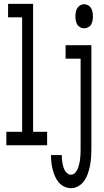

<svg xmlns="http://www.w3.org/2000/svg" viewBox="-20 -755 540 998"><path d="M13 0V-70H95V-665H22V-735H152V-70H225V0ZM418 -608Q407 -608 397 -613Q387 -618 381.5 -627.5Q376 -637 374 -648Q372 -659 372 -670Q372 -681 374 -692Q376 -703 381.5 -712.5Q387 -722 397 -727.5Q407 -733 418 -733Q428 -733 438 -727.5Q448 -722 453.5 -712.5Q459 -703 461 -692Q463 -681 463 -670Q463 -659 461 -648Q459 -637 453.5 -627.5Q448 -618 438 -613Q428 -608 418 -608ZM349 223Q330 223 313 214.5Q296 206 284.5 192Q273 178 265.5 160.5Q258 143 253.5 125Q249 107 247 88.5Q245 70 245 51H301Q301 62 302 72Q303 82 304.5 92Q306 102 309 112Q312 122 317 131Q322 140 330.5 146.5Q339 153 349 153Q362 153 371 143Q380 133 384.5 121Q389 109 392 96.5Q395 84 396.5 71Q398 58 398.5 45.5Q399 33 399 20V-450H321V-520H455V20Q455 41 453.5 62.5Q452 84 448 104.5Q444 125 437.5 145Q431 165 419 183Q407 201 388.5 212Q370 223 349 223Z"/></svg>

Font: Zed Mono
Style: Regular
Weight: 400
Monospace: yes
Designer: Belleve Invis
Foundry: Belleve Invis
Version: Version 1.0.0; ttfautohint (v1.8.4)